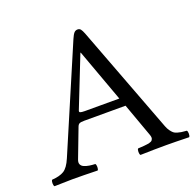

<svg xmlns="http://www.w3.org/2000/svg" viewBox="-118 -783 930 909"><g transform="rotate(-20 347.5 -328.0)"><path d="M263.2 -283.2H437L339.8 -549.8H337.9L237.8 -296.4Q234.4 -288.6 240.2 -285.9Q246.1 -283.2 263.2 -283.2ZM154.8 -79.1Q151.9 -71.8 151.6 -65.4Q151.4 -59.1 153.8 -54.4Q156.2 -49.8 159.9 -46.4Q163.6 -43 169.7 -40.5Q175.8 -38.1 181.4 -36.4Q187 -34.7 195.3 -33.4Q203.6 -32.2 209.7 -31.7Q215.8 -31.2 224.1 -30.8Q228.5 -26.4 228.5 -14.4Q228.5 -2.4 224.1 2Q149.9 0 96.2 0Q81.1 0 6.8 2Q2.4 -2.4 2.4 -14.4Q2.4 -26.4 6.8 -30.8Q44.9 -33.2 66.9 -46.4Q88.9 -59.6 106.9 -102.1L329.1 -622.1Q337.9 -642.6 345 -650.4Q352.1 -658.2 362.8 -658.2Q372.6 -658.2 378.2 -651.1Q383.8 -644 390.1 -627.9L595.2 -85.9Q600.6 -71.8 607.9 -61.8Q615.2 -51.8 621.6 -46.4Q627.9 -41 640.1 -37.6Q652.3 -34.2 658.4 -33.4Q664.6 -32.7 680.2 -31.2Q683.1 -30.8 685.1 -30.8Q689.5 -26.4 689.5 -14.4Q689.5 -2.4 685.1 2Q610.8 0 570.8 0Q514.2 0 439.9 2Q435.5 -2.4 435.5 -14.4Q435.5 -26.4 439.9 -30.8Q445.8 -31.2 455.3 -31.7Q464.8 -32.2 470.2 -32.7L483.4 -34.2Q491.2 -34.7 495.4 -35.9Q499.5 -37.1 504.6 -39.1Q509.8 -41 512 -43.7Q514.2 -46.4 515.9 -50.3Q517.6 -54.2 517.1 -59.6Q516.6 -64.9 514.2 -71.8L453.1 -241.2H245.1Q227.5 -241.2 220.7 -237.8Q213.9 -234.4 210 -224.1Z"/></g></svg>

Font: Linux Libertine G
Style: Regular
Weight: 400
Designer: Philipp H. Poll
Foundry: Philipp H. Poll
Version: Version 4.7.5